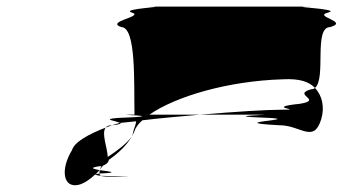

<svg xmlns="http://www.w3.org/2000/svg" viewBox="-20 -779 1037 581"><path d="M198 -325C161 -264 172 -208 219 -220C234 -224 251 -235 268 -251H269C273 -255 277 -260 281 -264C264 -268 247 -271 281 -276H287C285 -272 283 -269 282 -266L292 -278C300 -281 309 -287 309 -295C339 -316 364 -340 378 -365C362 -343 333 -322 306 -304C305 -333 286 -376 300 -393C248 -373 205 -349 198 -325ZM347 -697C393 -697 385 -525 387 -432C287 -432 522 -429 335 -422C284 -418 334 -413 343 -407C360 -409 375 -410 392 -412C391 -402 387 -393 385 -387C383 -380 382 -372 378 -365C382 -372 387 -380 389 -388C394 -397 400 -406 411 -415C469 -422 529 -427 585 -432H432C513 -488 671 -534 835 -539C888 -542 916 -531 933 -513C968 -541 928 -697 979 -697C1039 -714 925 -729 973 -741C1020 -753 820 -759 928 -759H429C506 -759 340 -753 379 -741C418 -729 297 -714 347 -697ZM300 -393C307 -395 312 -398 319 -400C310 -400 304 -398 300 -393ZM268 -251C268 -250 275 -248 285 -247C283 -249 281 -251 281 -254C274 -253 270 -252 269 -251ZM319 -400C339 -402 350 -405 343 -407C333 -405 326 -402 319 -400ZM282 -266C282 -265 281 -265 281 -264C281 -264 282 -264 282 -264ZM282 -264C281 -260 281 -257 281 -254H284C349 -257 303 -261 282 -264ZM285 -247C288 -245 306 -244 330 -244C417 -244 336 -245 285 -247ZM585 -432H741C873 -432 600 -429 799 -422C888 -416 649 -409 826 -400C890 -400 929 -344 952 -418C963 -455 955 -490 933 -513C930 -510 927 -509 922 -509C861 -492 960 -477 888 -465C772 -453 909 -447 833 -447C785 -447 693 -441 585 -432Z"/></svg>

Font: bitstorm
Style: maxextobl
Weight: 400
Version: Version 0.2